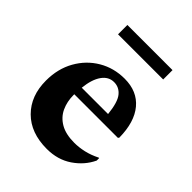

<svg xmlns="http://www.w3.org/2000/svg" viewBox="-188 -754 872 872"><g transform="rotate(45 248.0 -318.5)"><path d="M260 10Q157 10 97.5 -49.5Q38 -109 38 -207Q38 -283 71 -341.5Q104 -400 160 -433Q216 -466 285 -466Q366 -466 411 -412Q456 -358 457 -259L453 -254H173V-249Q173 -207 189 -172.5Q205 -138 239.5 -118Q274 -98 329 -98Q358 -98 389.5 -105Q421 -112 455 -129H458V-113Q433 -60 381.5 -25Q330 10 260 10ZM262 -421Q227 -421 204.5 -389Q182 -357 176 -299H345Q338 -368 316.5 -394.5Q295 -421 262 -421ZM121 -587V-647H411V-587Z"/></g></svg>

Font: Spectral
Style: Bold
Weight: 700
Designer: Jean-Baptiste Levee
Foundry: Production Type
Version: Version 2.001